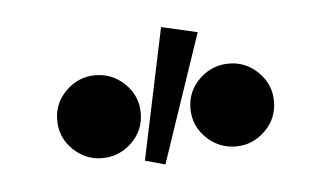

<svg xmlns="http://www.w3.org/2000/svg" viewBox="-30 -787 473 277"><g transform="rotate(-5 207.0 -649.0)"><path d="M110 -567Q86 -567 68 -584.5Q50 -602 50 -627Q50 -652 68 -669.5Q86 -687 110 -687Q135 -687 153 -669.5Q171 -652 171 -627Q171 -602 153 -584.5Q135 -567 110 -567ZM304 -567Q279 -567 261 -584.5Q243 -602 243 -627Q243 -652 261 -669.5Q279 -687 304 -687Q328 -687 346 -669.5Q364 -652 364 -627Q364 -602 346 -584.5Q328 -567 304 -567ZM200 -550 171 -558 211 -748 263 -736Z"/></g></svg>

Font: Zen Kaku Gothic New
Style: Bold
Weight: 700
Designer: Yoshimichi Ohira
Foundry: Positype
Version: Version 1.002